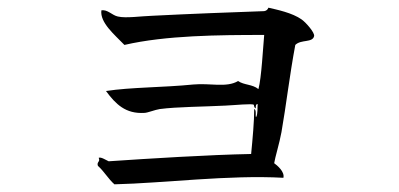

<svg xmlns="http://www.w3.org/2000/svg" viewBox="-20 -487 1040 500"><path d="M798 -393C800 -402 777 -428 766 -436C741 -454 700 -462 679 -467C677 -462 674 -459 668 -458C582 -455 476 -451 378 -446C347 -445 308 -439 287 -444C272 -447 260 -463 244 -460C240 -428 278 -397 304 -370C412 -395 550 -396 668 -396C665 -364 661 -284 653 -255C637 -268 616 -265 600 -276C570 -258 527 -271 484 -267C404 -259 321 -260 256 -250C281 -216 307 -190 356 -193C364 -193 383 -201 396 -203C442 -209 510 -209 567 -212C591 -213 638 -218 641 -214C641 -214 642 -205 646 -205C646 -211 646 -216 651 -216C650 -208 652 -191 647 -182C644 -183 649 -201 642 -203C642 -171 638 -127 634 -86C526 -84 366 -74 263 -67C256 -70 243 -79 237 -76C242 -65 231 -66 235 -55C251 -41 262 -21 278 -7C407 -10 576 -32 718 -24C722 -40 701 -57 694 -62C696 -76 708 -115 713 -143C725 -211 734 -290 749 -370C764 -385 794 -375 798 -393Z"/></svg>

Font: Yuji Syuku Std R
Style: Regular
Weight: 400
Designer: Kataoka Yuji
Foundry: Kinuta Font Factory
Version: Version 3.000;hotconv 1.0.111;makeotfexe 2.5.65597